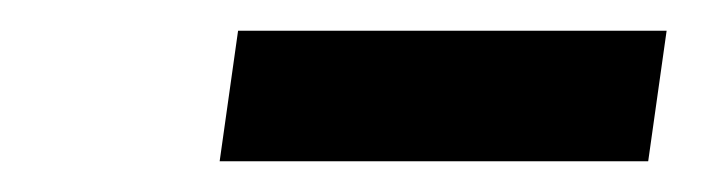

<svg xmlns="http://www.w3.org/2000/svg" viewBox="-20 -725 467 125"><path d="M123 -620H402L414 -705H135Z"/></svg>

Font: Ronzino Bold
Style: Italic
Weight: 700
Italic angle: -8°
Designer: Nunzio Mazzaferro
Foundry: Collletttivo
Version: Version 1.000;Glyphs 3.3 (3337)